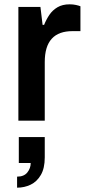

<svg xmlns="http://www.w3.org/2000/svg" viewBox="-20 -558 402 888"><path d="M65 0V-526H167L177 -443H184Q194 -468 208.5 -489.5Q223 -511 246 -524.5Q269 -538 302 -538Q318 -538 331.5 -535Q345 -532 352 -529V-414H315Q284 -414 260 -405.5Q236 -397 219.5 -379Q203 -361 195 -334Q187 -307 187 -271V0ZM59 310V259Q91 259 106.5 239.5Q122 220 122 196H67V76H187V170Q187 220 169 251Q151 282 122 296Q93 310 59 310Z"/></svg>

Font: Archivo SemiBold SemiBold
Style: Regular
Weight: 600
Version: Version 2.001